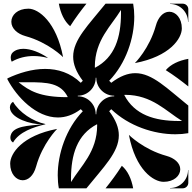

<svg xmlns="http://www.w3.org/2000/svg" viewBox="-20 -1020 1040 1040"><path d="M33.6 -437.6C33.6 -434.3 34.1 -430.9 35 -427.6C48.3 -377.8 140.9 -347.5 207.6 -346.3C134.5 -339.1 51.5 -337.5 38 -287C36.8 -282.8 36.2 -278.5 36.2 -274.4C36.2 -263.7 40.4 -254 50.7 -248.1C84.4 -306.3 160.6 -330.9 225.4 -346.7L225.8 -348.2C159 -362.1 84.4 -410.4 50.7 -468.6C39.4 -462.1 33.6 -449.9 33.6 -437.6ZM20 -590.8C71.2 -493.4 176.7 -383.7 293.5 -383.7C334 -383.7 376 -396.9 417.5 -428.5L428.5 -417.5C337 -322.6 292.7 -185.9 292.7 -70.4C292.7 -45.8 294.7 -22.1 298.7 0H448.2C540.2 -114.6 623.7 -194.3 623.7 -287C623.7 -326.9 608.3 -369.1 571.5 -417.5L582.5 -428.5C677.4 -337 814.1 -292.7 929.6 -292.7C954.2 -292.7 977.9 -294.7 1000 -298.7V-448.2C885.4 -540.2 805.6 -623.7 713 -623.7C673.1 -623.7 630.9 -608.3 582.5 -571.5L571.5 -582.5C663 -677.4 707.3 -814.1 707.3 -929.6C707.3 -954.2 705.3 -977.9 701.3 -1000H551.8C459.8 -885.4 376.3 -805.6 376.3 -713C376.3 -673.1 391.7 -630.9 428.5 -582.5L417.5 -571.5C360.9 -626.1 293.2 -646.7 224.6 -646.7C153.6 -646.7 81.6 -624.6 20 -595.3ZM401.2 -498.5V-501.5C429.2 -501.5 454.4 -513.3 472.1 -532.2C488.5 -549.6 498.5 -573 498.5 -598.8H501.5C501.5 -570.8 513.3 -545.6 532.2 -527.9C549.6 -511.5 573 -501.5 598.8 -501.5V-498.5C570.8 -498.5 545.6 -486.7 527.9 -467.8C511.5 -450.4 501.5 -427 501.5 -401.2H498.5C498.5 -429.2 486.7 -454.4 467.8 -472.1C450.4 -488.5 427 -498.5 401.2 -498.5ZM38.1 -707.6C38.1 -699.8 39.9 -692 43.5 -685.8C79.8 -706.8 120.5 -716.5 162.1 -716.5C187.2 -716.5 212.7 -713 237.8 -706.3L238.2 -707.7C195.2 -736.6 146.4 -755.6 106.1 -755.6C82.7 -755.6 62.3 -749.1 47.6 -734.5C41.3 -728.1 38.1 -717.9 38.1 -707.6ZM80.9 -574.3C87.3 -574.4 93.7 -574.4 100 -574.4C111.4 -574.4 122.4 -574.5 133.1 -574.5C235.9 -574.5 309.2 -570.9 347.2 -494.2L341.3 -493.7C196.7 -494 139.2 -527.4 80.9 -574.3ZM364.6 -53C365 -181.8 397.2 -291 505.8 -347.2L506.3 -341.3C506 -196.7 416.9 -119.9 364.7 -33.9ZM551.8 0H701.3C691.8 -52.2 671.3 -95.5 640 -122C611.3 -76.7 581.1 -36.6 551.8 0ZM493.7 -658.7C494 -803.3 583.1 -880.1 635.3 -966.1L635.4 -947C635 -818.2 602.8 -709 494.2 -652.8ZM298.7 -1000C308.2 -947.8 328.7 -904.5 360 -878C388.6 -923.3 418.9 -963.4 448.2 -1000ZM652.8 -505.8 658.7 -506.3C803.3 -506 880.1 -416.9 966.1 -364.7L947 -364.6C818.2 -365 709 -397.2 652.8 -505.8ZM878 -640C923.3 -611.4 963.4 -581.1 1000 -551.8V-701.3C947.8 -691.8 904.5 -671.3 878 -640ZM901.2 0H970C986.6 0 1000 -13.4 1000 -30V-98.8H998.5C998.5 -45.1 954.9 -1.5 901.2 -1.5ZM678.2 -289.5C714.2 -99.5 811.6 -35.1 866.2 -35.1C922.5 -35.1 956.4 -68.1 956.4 -103C956.4 -137.4 923.8 -164.1 882.2 -175.5C756.5 -210.2 678.2 -289.5 678.2 -289.5ZM901.2 -998.5C954.9 -998.5 998.5 -954.9 998.5 -901.2H1000V-970C1000 -986.6 986.6 -1000 970 -1000H901.2ZM710.5 -678.2C900.5 -714.2 964.9 -811.6 964.9 -866.2C964.9 -922.5 931.9 -956.4 897 -956.4C862.6 -956.4 835.9 -923.8 824.5 -882.2C789.8 -756.5 710.5 -678.2 710.5 -678.2ZM41.4 -902.1C41.4 -865.3 74.7 -836.3 117.7 -824.5C243.4 -789.8 321.7 -710.5 321.7 -710.5C285.7 -900.5 189 -973 134 -973C74.9 -973 41.4 -938.6 41.4 -902.1ZM35.1 -133.8C35.1 -77.5 68.1 -43.6 103 -43.6C131.5 -43.6 161.3 -66.2 175.5 -117.8C210.2 -243.4 289.5 -321.8 289.5 -321.8C99.5 -285.8 35.1 -188.4 35.1 -133.8Z"/></svg>

Font: GlukFrames07
Style: Medium
Weight: 500
Monospace: yes
Designer: gluk
Foundry: gluk
Version: Version 1.00